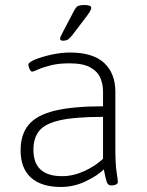

<svg xmlns="http://www.w3.org/2000/svg" viewBox="-20 -738 585 764"><path d="M222 6Q145 6 103.5 -31Q62 -68 62 -140Q62 -203 94 -241.5Q126 -280 198 -297.5Q270 -315 390 -315V-374Q390 -403 379 -428.5Q368 -454 339 -470Q310 -486 257 -486Q213 -486 181.5 -478Q150 -470 131.5 -461.5Q113 -453 108 -453Q102 -453 97.5 -463.5Q93 -474 93 -481Q93 -490 119.5 -501Q146 -512 184.5 -520.5Q223 -529 259 -529Q350 -529 394.5 -487.5Q439 -446 439 -373V-150Q439 -85 444 -53Q449 -21 449 -14Q449 -7 441 -3.5Q433 0 423 0Q411 0 406 -11Q401 -22 393 -64Q368 -39 321 -16.5Q274 6 222 6ZM227 -37Q271 -37 315 -57Q359 -77 390 -106V-273Q279 -273 219 -259.5Q159 -246 136 -217.5Q113 -189 113 -142Q113 -37 227 -37ZM231 -576Q219 -576 219 -584Q219 -590 232 -614L273 -692Q281 -708 288.5 -713Q296 -718 317 -718Q343 -718 343 -707Q343 -700 335.5 -688.5Q328 -677 314 -659L266 -596Q255 -583 248 -579.5Q241 -576 231 -576Z"/></svg>

Font: Asap ExtraLight
Style: Regular
Weight: 200
Designer: Pablo Cosgaya
Foundry: Omnibus-Type
Version: Version 3.001; ttfautohint (v1.8.4.7-5d5b)